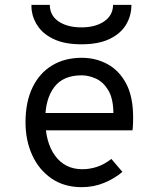

<svg xmlns="http://www.w3.org/2000/svg" viewBox="-20 -762 656 794"><path d="M318.2 12Q244.9 12 192.8 -24.1Q140.6 -60.1 113.1 -120.9Q85.5 -181.8 85.5 -256Q85.5 -340.5 114.4 -400.2Q143.2 -460 195.6 -491.5Q247.9 -523 318.2 -523Q376 -523 424.2 -497Q472.5 -471 501.5 -416.8Q530.5 -362.5 530.5 -277.2Q530.5 -267.9 530.2 -254.1Q529.9 -240.2 528 -223H149.5V-294.8H449Q448.1 -356 427.2 -389.8Q406.4 -423.6 376.3 -437.1Q346.2 -450.5 318.2 -450.5Q240.6 -450.5 203.9 -401.2Q167.2 -352 167.2 -269.2Q167.2 -173.5 207.9 -117.9Q248.6 -62.2 320.8 -62.2Q351.4 -62.2 381.5 -72.2Q411.6 -82.1 440.5 -104.8L486.2 -51.2Q454.6 -24.1 411.3 -6.1Q368 12 318.2 12ZM316.8 -578.8Q251.6 -578.8 208 -597.7Q164.4 -616.6 140.4 -648.4Q116.5 -680.2 111 -719.2Q110.5 -724.9 110.2 -730.6Q110 -736.4 110 -742H186Q186 -736.4 186.6 -730.6Q187.2 -724.9 188.8 -719.2Q197.4 -686.5 231.7 -667.6Q266 -648.8 316.8 -648.8Q374.9 -648.8 411.2 -673.9Q447.5 -699.1 447.5 -742H523.5Q523.5 -697.2 501.4 -660.2Q479.2 -623.1 433.4 -600.9Q387.5 -578.8 316.8 -578.8Z"/></svg>

Font: Overpass Mono Light
Style: Regular
Weight: 300
Monospace: yes
Designer: Delve Withrington, Dave Bailey
Foundry: Delve Fonts LLC
Version: Version 4.000